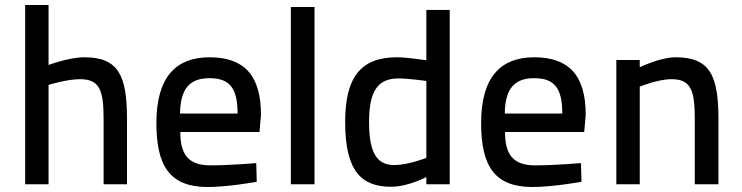

<svg xmlns="http://www.w3.org/2000/svg" viewBox="-20 -740 2980 771"><path d="M175 0V-399C175 -399 247 -422 302 -422C383 -422 396 -373 396 -260V0H490V-261C490 -435 457 -510 319 -510C256 -510 175 -479 175 -479V-720H81V0Z M825 -76C736 -76 704 -120 704 -210H1022L1028 -279C1028 -439 959 -510 821 -510C688 -510 608 -432 608 -246C608 -73 662 10 812 11C897 11 1011 -10 1011 -10L1009 -85C1009 -85 902 -76 825 -76ZM703 -284C704 -385 743 -426 821 -426C901 -426 934 -388 934 -284Z M1148 0H1243V-712H1148Z M1786 -700H1692V-498C1682 -499 1615 -510 1574 -510C1427 -510 1366 -428 1366 -250C1366 -48 1435 10 1551 10C1618 10 1692 -29 1692 -29V0H1786ZM1564 -77C1504 -78 1462 -109 1462 -249C1462 -369 1493 -425 1580 -425C1622 -425 1681 -416 1692 -415V-106C1692 -106 1622 -78 1564 -77Z M2129 -76C2040 -76 2008 -120 2008 -210H2326L2332 -279C2332 -439 2263 -510 2125 -510C1992 -510 1912 -432 1912 -246C1912 -73 1966 10 2116 11C2201 11 2315 -10 2315 -10L2313 -85C2313 -85 2206 -76 2129 -76ZM2007 -284C2008 -385 2047 -426 2125 -426C2205 -426 2238 -388 2238 -284Z M2549 0V-392C2549 -392 2621 -422 2677 -422C2757 -422 2770 -373 2770 -260V0H2865V-261C2865 -435 2832 -510 2693 -510C2631 -510 2549 -470 2549 -470V-499H2455V0Z"/></svg>

Font: TitilliumText22L
Style: 600 wt
Weight: 600
Designer: Campivisivi
Foundry: Campivisivi
Version: 1.000